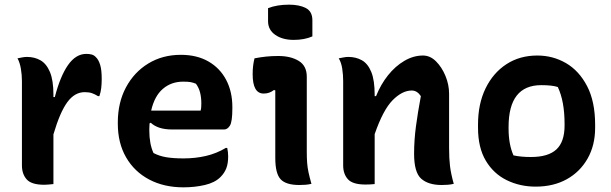

<svg xmlns="http://www.w3.org/2000/svg" viewBox="-20 -788 2620 823"><path d="M209 1Q197 2 188.5 3Q180 4 170 4Q115 4 94.5 -19Q74 -42 74 -79V-441Q74 -467 69.5 -493.5Q65 -520 55 -538Q65 -540 75.5 -542Q86 -544 96 -544Q128 -544 153.5 -529.5Q179 -515 194 -479.5Q209 -444 209 -382V-372H215Q238 -461 271.5 -509Q305 -557 350 -557Q364 -557 374 -554Q384 -551 392 -542Q403 -531 409.5 -509.5Q416 -488 416 -450Q416 -430 414 -411.5Q412 -393 406 -376H400Q387 -384 374.5 -388.5Q362 -393 343 -393Q300 -393 268.5 -350Q237 -307 209 -212Z M755 -553Q824 -553 873.5 -524.5Q923 -496 949.5 -445.5Q976 -395 976 -329V-324Q976 -266 965.5 -249.5Q955 -233 941 -233H717Q657 -233 626 -262L621 -259Q620 -247 620 -234V-229Q620 -171 638 -132Q663 -119 693 -114Q723 -109 767 -109Q817 -109 862.5 -119.5Q908 -130 948 -154H954Q956 -145 957 -136Q958 -127 958 -118Q958 -87 950 -66.5Q942 -46 925 -29Q901 -5 858 5Q815 15 766 15Q683 15 619.5 -18.5Q556 -52 520.5 -113.5Q485 -175 485 -258V-263Q485 -348 520 -413.5Q555 -479 616 -516Q677 -553 755 -553ZM765 -438Q714 -438 678 -407Q642 -376 628 -314H840Q842 -321 842.5 -329.5Q843 -338 843 -345Q843 -369 838 -390Q833 -411 820 -429Q808 -434 797 -436Q786 -438 765 -438Z M1160 -111V-401L1154 -402Q1145 -395 1134.5 -391Q1124 -387 1110 -387Q1063 -387 1063 -470Q1063 -508 1071 -538Q1097 -543 1121 -545.5Q1145 -548 1173 -548Q1226 -548 1260.5 -527Q1295 -506 1295 -459V-137Q1295 -111 1296.5 -90.5Q1298 -70 1302.5 -49Q1307 -28 1315 0Q1302 3 1289.5 4Q1277 5 1263 5Q1206 5 1183 -19.5Q1160 -44 1160 -111ZM1129 -753Q1167 -768 1219 -768Q1263 -768 1291 -753.5Q1319 -739 1319 -701V-632Q1285 -617 1239 -617Q1191 -617 1160 -638.5Q1129 -660 1129 -697Z M1586 1Q1575 2 1566.5 2.5Q1558 3 1547 3Q1492 3 1471.5 -19.5Q1451 -42 1451 -79V-441Q1451 -467 1447 -493.5Q1443 -520 1432 -538Q1443 -540 1453 -542Q1463 -544 1473 -544Q1506 -544 1531.5 -529.5Q1557 -515 1571.5 -479.5Q1586 -444 1586 -382V-376H1592Q1612 -426 1643 -465Q1674 -504 1713 -527Q1752 -550 1793 -550Q1824 -550 1849 -525Q1874 -500 1889.5 -462.5Q1905 -425 1905 -386V-154Q1905 -108 1909 -75.5Q1913 -43 1925 0Q1912 3 1899.5 4Q1887 5 1873 5Q1816 5 1785.5 -22Q1755 -49 1755 -129Q1755 -187 1763 -247Q1771 -307 1784 -376Q1768 -400 1745 -400Q1704 -400 1663 -358.5Q1622 -317 1586 -213Z M2283 -550Q2350 -550 2406 -517.5Q2462 -485 2496.5 -419Q2531 -353 2531 -253V-240Q2531 -165 2498.5 -108Q2466 -51 2409 -19.5Q2352 12 2276 12Q2209 12 2152.5 -15.5Q2096 -43 2062.5 -99Q2029 -155 2029 -241V-254Q2029 -343 2061.5 -409.5Q2094 -476 2151 -513Q2208 -550 2283 -550ZM2300 -423Q2160 -423 2160 -244V-237Q2160 -169 2181 -122Q2212 -115 2256 -115Q2330 -115 2365 -147.5Q2400 -180 2400 -250V-257Q2400 -354 2371 -415Q2347 -423 2300 -423Z"/></svg>

Font: Recursive Sn Csl St
Style: Bold
Weight: 700
Version: Version 1.079;hotconv 1.0.112;makeotfexe 2.5.65598; ttfautoh